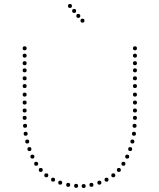

<svg xmlns="http://www.w3.org/2000/svg" viewBox="-20 -942 799 966"><path d="M117 -220Q107 -220 107 -230Q107 -240 117 -240Q127 -240 127 -230Q127 -220 117 -220ZM128 -182Q118 -182 118 -192Q118 -202 128 -202Q138 -202 138 -192Q138 -182 128 -182ZM143 -144Q133 -144 133 -154Q133 -164 143 -164Q153 -164 153 -154Q153 -144 143 -144ZM162 -108Q152 -108 152 -118Q152 -128 162 -128Q172 -128 172 -118Q172 -108 162 -108ZM104 -538Q94 -538 94 -548Q94 -558 104 -558Q114 -558 114 -548Q114 -538 104 -538ZM104 -499Q94 -499 94 -509Q94 -519 104 -519Q114 -519 114 -509Q114 -499 104 -499ZM104 -456Q94 -456 94 -466Q94 -476 104 -476Q114 -476 114 -466Q114 -456 104 -456ZM104 -376Q94 -376 94 -386Q94 -396 104 -396Q114 -396 114 -386Q114 -376 104 -376ZM104 -339Q94 -339 94 -349Q94 -359 104 -359Q114 -359 114 -349Q114 -339 104 -339ZM106 -299Q96 -299 96 -309Q96 -319 106 -319Q116 -319 116 -309Q116 -299 106 -299ZM109 -259Q99 -259 99 -269Q99 -279 109 -279Q119 -279 119 -269Q119 -259 109 -259ZM104 -689Q94 -689 94 -699Q94 -709 104 -709Q114 -709 114 -699Q114 -689 104 -689ZM104 -652Q94 -652 94 -662Q94 -672 104 -672Q114 -672 114 -662Q114 -652 104 -652ZM104 -614Q94 -614 94 -624Q94 -634 104 -634Q114 -634 114 -624Q114 -614 104 -614ZM104 -578Q94 -578 94 -588Q94 -598 104 -598Q114 -598 114 -588Q114 -578 104 -578ZM104 -416Q94 -416 94 -426Q94 -436 104 -436Q114 -436 114 -426Q114 -416 104 -416ZM185 -77Q175 -77 175 -87Q175 -97 185 -97Q195 -97 195 -87Q195 -77 185 -77ZM213 -50Q203 -50 203 -60Q203 -70 213 -70Q223 -70 223 -60Q223 -50 213 -50ZM247 -28Q237 -28 237 -38Q237 -48 247 -48Q257 -48 257 -38Q257 -28 247 -28ZM283 -13Q273 -13 273 -23Q273 -33 283 -33Q293 -33 293 -23Q293 -13 283 -13ZM323 -2Q313 -2 313 -12Q313 -22 323 -22Q333 -22 333 -12Q333 -2 323 -2ZM363 3Q353 3 353 -7Q353 -17 363 -17Q373 -17 373 -7Q373 3 363 3ZM646 -220Q636 -220 636 -230Q636 -240 646 -240Q656 -240 656 -230Q656 -220 646 -220ZM635 -182Q625 -182 625 -192Q625 -202 635 -202Q645 -202 645 -192Q645 -182 635 -182ZM620 -144Q610 -144 610 -154Q610 -164 620 -164Q630 -164 630 -154Q630 -144 620 -144ZM601 -108Q591 -108 591 -118Q591 -128 601 -128Q611 -128 611 -118Q611 -108 601 -108ZM659 -538Q649 -538 649 -548Q649 -558 659 -558Q669 -558 669 -548Q669 -538 659 -538ZM659 -499Q649 -499 649 -509Q649 -519 659 -519Q669 -519 669 -509Q669 -499 659 -499ZM659 -456Q649 -456 649 -466Q649 -476 659 -476Q669 -476 669 -466Q669 -456 659 -456ZM659 -376Q649 -376 649 -386Q649 -396 659 -396Q669 -396 669 -386Q669 -376 659 -376ZM659 -339Q649 -339 649 -349Q649 -359 659 -359Q669 -359 669 -349Q669 -339 659 -339ZM657 -299Q647 -299 647 -309Q647 -319 657 -319Q667 -319 667 -309Q667 -299 657 -299ZM654 -259Q644 -259 644 -269Q644 -279 654 -279Q664 -279 664 -269Q664 -259 654 -259ZM659 -689Q649 -689 649 -699Q649 -709 659 -709Q669 -709 669 -699Q669 -689 659 -689ZM659 -652Q649 -652 649 -662Q649 -672 659 -672Q669 -672 669 -662Q669 -652 659 -652ZM659 -614Q649 -614 649 -624Q649 -634 659 -634Q669 -634 669 -624Q669 -614 659 -614ZM659 -578Q649 -578 649 -588Q649 -598 659 -598Q669 -598 669 -588Q669 -578 659 -578ZM659 -416Q649 -416 649 -426Q649 -436 659 -436Q669 -436 669 -426Q669 -416 659 -416ZM578 -77Q568 -77 568 -87Q568 -97 578 -97Q588 -97 588 -87Q588 -77 578 -77ZM550 -50Q540 -50 540 -60Q540 -70 550 -70Q560 -70 560 -60Q560 -50 550 -50ZM516 -28Q506 -28 506 -38Q506 -48 516 -48Q526 -48 526 -38Q526 -28 516 -28ZM480 -13Q470 -13 470 -23Q470 -33 480 -33Q490 -33 490 -23Q490 -13 480 -13ZM440 -2Q430 -2 430 -12Q430 -22 440 -22Q450 -22 450 -12Q450 -2 440 -2ZM401 4Q391 4 391 -6Q391 -16 401 -16Q411 -16 411 -6Q411 4 401 4ZM395 -828Q385 -828 385 -838Q385 -848 395 -848Q405 -848 405 -838Q405 -828 395 -828ZM374 -852Q364 -852 364 -862Q364 -872 374 -872Q384 -872 384 -862Q384 -852 374 -852ZM353 -877Q343 -877 343 -887Q343 -897 353 -897Q363 -897 363 -887Q363 -877 353 -877ZM332 -902Q322 -902 322 -912Q322 -922 332 -922Q342 -922 342 -912Q342 -902 332 -902Z"/></svg>

Font: Raleway Dots
Style: Regular
Weight: 400
Designer: Matt McInerney, Pablo Impallari, Rodrigo Fuenzalida, Brenda Gallo
Foundry: Matt McInerney, Pablo Impallari, Rodrigo Fuenzalida, Brenda Gallo
Version: Version 1.000